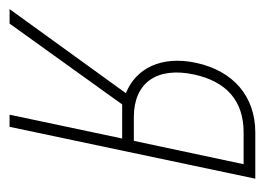

<svg xmlns="http://www.w3.org/2000/svg" viewBox="-144 -468 566 411"><g transform="rotate(90 139.5 -263.0)"><path d="M-46 0H-15L158 -241H231L180 0H206L317 -526H218C141 -526 86 -479 69 -399C53 -325 81 -270 134 -249ZM185 -266C111 -266 77 -316 94 -395C109 -464 150 -501 218 -501H286L236 -266Z"/></g></svg>

Font: Noto Sans ExtraCondensed Thin
Style: Italic
Weight: 100
Width: 2
Italic angle: -12°
Designer: Monotype Design Team
Foundry: Monotype Imaging Inc.
Version: Version 2.013